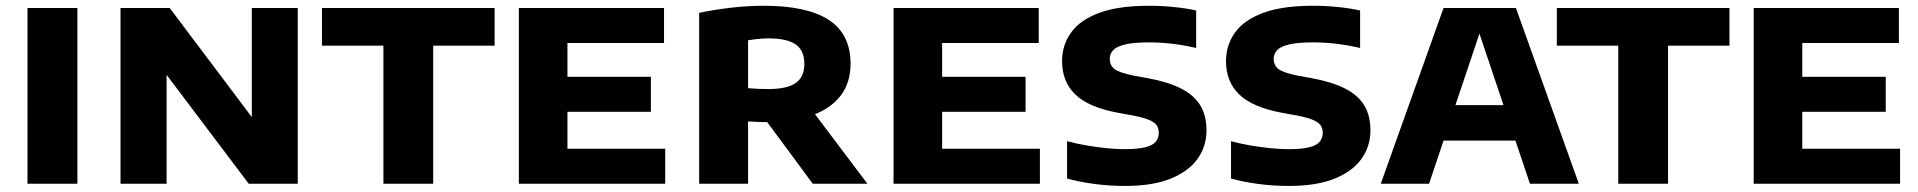

<svg xmlns="http://www.w3.org/2000/svg" viewBox="-20 -622 6494 650"><path d="M73 0V-595H242V0Z M388 0V-595H554.5L856 -194.5H832.5V-595H988V0H822L520 -400.5H544V0Z M1278 0V-467.5H1070V-595H1654.5V-467.5H1446.5V0Z M1736.5 0V-595H2228V-476.5H1901V-118.5H2232V0ZM1826.5 -243.5V-362H2183.5V-243.5Z M2347 0V-578.5Q2394 -588.5 2451.5 -595.5Q2509 -602.5 2565.5 -602.5Q2712.5 -602.5 2786 -554.5Q2859.5 -506.5 2859.5 -406Q2859.5 -341 2825 -297Q2790.5 -253 2727.2 -230.8Q2664 -208.5 2577.5 -208.5Q2561 -208.5 2545 -209.2Q2529 -210 2512.5 -211V0ZM2731.5 0 2529 -274H2710L2916.5 0ZM2581.5 -320.5Q2644.5 -320.5 2673.8 -341Q2703 -361.5 2703 -405.5Q2703 -451.5 2673.5 -471.8Q2644 -492 2582.5 -492Q2564.5 -492 2546.5 -490.2Q2528.5 -488.5 2512.5 -485.5V-323.5Q2532 -322 2546.8 -321.2Q2561.5 -320.5 2581.5 -320.5Z M3005 0V-595H3496.5V-476.5H3169.5V-118.5H3500.5V0ZM3095 -243.5V-362H3452V-243.5Z M3789 7.5Q3735.5 7.5 3685 0.8Q3634.5 -6 3592.5 -17.5V-144Q3624 -135.5 3659 -129.5Q3694 -123.5 3727.2 -120.2Q3760.5 -117 3787 -117Q3832 -117 3857.5 -123.5Q3883 -130 3893 -142.5Q3903 -155 3903 -172.5Q3903 -187 3896 -197.5Q3889 -208 3870.2 -216Q3851.5 -224 3815.5 -231L3766 -240Q3665.5 -258.5 3620.5 -302Q3575.5 -345.5 3575.5 -415Q3575.5 -469 3605.8 -511.5Q3636 -554 3700.8 -578.2Q3765.5 -602.5 3870 -602.5Q3913 -602.5 3954.5 -598.2Q3996 -594 4029.5 -586.5V-459.5Q3992 -468.5 3951.8 -473.5Q3911.5 -478.5 3869.5 -478.5Q3816.5 -478.5 3787.8 -471.2Q3759 -464 3748 -451.5Q3737 -439 3737 -423Q3737 -401.5 3752.2 -389Q3767.5 -376.5 3815.5 -366.5L3865 -357.5Q3935.5 -344.5 3979.5 -321.8Q4023.5 -299 4044 -264.5Q4064.5 -230 4064.5 -181Q4064.5 -126.5 4034 -84Q4003.5 -41.5 3942.5 -17Q3881.5 7.5 3789 7.5Z M4344 7.5Q4290.5 7.5 4240 0.8Q4189.5 -6 4147.5 -17.5V-144Q4179 -135.5 4214 -129.5Q4249 -123.5 4282.2 -120.2Q4315.5 -117 4342 -117Q4387 -117 4412.5 -123.5Q4438 -130 4448 -142.5Q4458 -155 4458 -172.5Q4458 -187 4451 -197.5Q4444 -208 4425.2 -216Q4406.5 -224 4370.5 -231L4321 -240Q4220.5 -258.5 4175.5 -302Q4130.5 -345.5 4130.5 -415Q4130.5 -469 4160.8 -511.5Q4191 -554 4255.8 -578.2Q4320.5 -602.5 4425 -602.5Q4468 -602.5 4509.5 -598.2Q4551 -594 4584.5 -586.5V-459.5Q4547 -468.5 4506.8 -473.5Q4466.5 -478.5 4424.5 -478.5Q4371.5 -478.5 4342.8 -471.2Q4314 -464 4303 -451.5Q4292 -439 4292 -423Q4292 -401.5 4307.2 -389Q4322.5 -376.5 4370.5 -366.5L4420 -357.5Q4490.5 -344.5 4534.5 -321.8Q4578.5 -299 4599 -264.5Q4619.5 -230 4619.5 -181Q4619.5 -126.5 4589 -84Q4558.5 -41.5 4497.5 -17Q4436.5 7.5 4344 7.5Z M4654.5 0 4867 -595H5112L5325 0H5159.5L4980.5 -532H4996.5L4818 0ZM4825 -146 4862.5 -266H5116L5153 -146Z M5458.5 0V-467.5H5250.5V-595H5835V-467.5H5627V0Z M5917 0V-595H6408.5V-476.5H6081.5V-118.5H6412.5V0ZM6007 -243.5V-362H6364V-243.5Z"/></svg>

Font: Encode Sans SC SemiExpanded
Style: Bold
Weight: 700
Width: 6
Designer: Multiple Designers
Foundry: Impallari Type
Version: Version 3.002